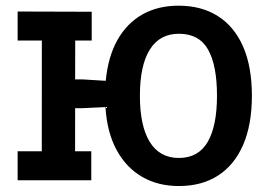

<svg xmlns="http://www.w3.org/2000/svg" viewBox="-20 -629 942 670"><path d="M604.2 20.2Q531.2 20.2 475.8 -12Q420.2 -44.2 386.9 -105.6Q353.5 -167 348 -255.5L267.2 -251.5H242.2L242 -101.2H298.5V0H41.5V-101.2H125.8L126 -487.5H41.5V-588.8L300 -588V-487.5H242.5L242.2 -352H267.2L349 -347Q357 -431.2 390 -489.8Q423 -548.2 477.2 -578.8Q531.5 -609.2 603.2 -609.2Q683.2 -609.2 740.8 -572.5Q798.2 -535.8 828.6 -465.9Q859 -396 859 -295Q859 -194 828.6 -123.8Q798.2 -53.5 741.2 -16.6Q684.2 20.2 604.2 20.2ZM604.2 -77.8Q672 -77.8 704.6 -133.5Q737.2 -189.2 737.2 -295Q737.2 -400.8 706.1 -456Q675 -511.2 604.2 -511.2Q537.2 -511.2 502.8 -456Q468.2 -400.8 468.2 -295Q468.2 -189.2 502.8 -133.5Q537.2 -77.8 604.2 -77.8Z"/></svg>

Font: Podkova VF Beta
Style: Regular
Weight: 400
Designer: Ilya Yudin
Foundry: Cyreal (www.cyreal.org)
Version: Version 2.100